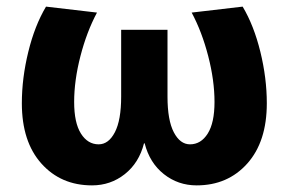

<svg xmlns="http://www.w3.org/2000/svg" viewBox="-20 -550 872 580"><path d="M417 -117H415Q400 -58 357 -24Q314 10 258 10Q164 10 105 -56Q46 -122 46 -238Q46 -314 65.5 -393.5Q85 -473 119 -530L273 -512Q242 -454 223 -380.5Q204 -307 204 -242Q204 -179 224.5 -146.5Q245 -114 278 -114Q308 -114 327 -150.5Q346 -187 346 -258V-460H486V-258Q486 -187 505 -150.5Q524 -114 554 -114Q587 -114 607.5 -146.5Q628 -179 628 -242Q628 -307 609 -380.5Q590 -454 559 -512L713 -530Q747 -473 766.5 -393.5Q786 -314 786 -238Q786 -122 727 -56Q668 10 574 10Q518 10 475 -24Q432 -58 417 -117Z"/></svg>

Font: Mplus 1p ExtraBold
Style: Regular
Weight: 800
Version: Version 1.061